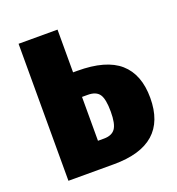

<svg xmlns="http://www.w3.org/2000/svg" viewBox="-103 -615 643 699"><g transform="rotate(-20 218.0 -265.5)"><path d="M211.9 -365.2Q323.2 -365.2 375.7 -319.1Q428.2 -272.9 428.2 -182.1Q428.2 0 221.2 0H44.9V-530.8H195.8V-365.2ZM219.2 -100.1Q249.5 -100.1 262.7 -118.4Q275.9 -136.7 275.9 -184.1Q275.9 -232.4 263.2 -251.2Q250.5 -270 217.8 -270H195.8V-100.1Z"/></g></svg>

Font: Fira Sans Compressed
Style: Bold
Weight: 700
Width: 1
Designer: Carrois Corporate & Edenspiekermann AG
Foundry: Carrois Corporate GbR & Edenspiekermann AG
Version: Version 4.203;PS 004.203;hotconv 1.0.88;makeotf.lib2.5.64775